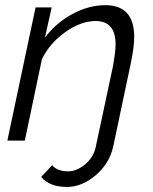

<svg xmlns="http://www.w3.org/2000/svg" viewBox="-20 -550 599 751"><path d="M141.1 142.1 184.1 96.2Q203.1 120.1 247.1 120.1Q280.3 120.1 312.7 93Q345.2 65.9 354 26.9L421.9 -291Q432.1 -349.1 432.1 -376Q432.1 -467.8 354 -467.8Q296.9 -467.8 236.1 -425Q175.3 -382.3 144 -318.8L77.1 0H8.8L119.1 -521H182.1L155.8 -402.8Q198.2 -460 262.7 -494.9Q327.1 -529.8 392.1 -529.8Q504.9 -529.8 504.9 -405.8Q504.9 -367.2 492.2 -305.2L422.9 22.9Q408.2 89.8 354.2 135.5Q300.3 181.2 242.2 181.2Q173.3 181.2 141.1 142.1Z"/></svg>

Font: Rawline
Style: Italic
Weight: 400
Italic angle: -12°
Designer: Matt McInerney, Pablo Impallari, Rodrigo Fuenzalida
Foundry: Matt McInerney, Pablo Impallari, Rodrigo Fuenzalida
Version: Version 4.020;PS 004.020;hotconv 1.0.88;makeotf.lib2.5.64775